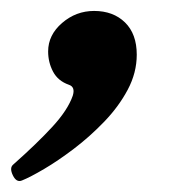

<svg xmlns="http://www.w3.org/2000/svg" viewBox="-41 -182 332 351"><path d="M-1 148Q-11 152 -17.5 138.5Q-24 125 -17 119Q27 80 55 49.5Q83 19 92 -7Q97 -23 85 -27Q65 -34 56 -51Q47 -68 47 -88Q47 -118 72.5 -140Q98 -162 131 -162Q166 -162 187.5 -141Q209 -120 209 -82Q209 -49 192.5 -18Q176 13 149.5 40.5Q123 68 94 90Q65 112 39.5 127Q14 142 -1 148Z"/></svg>

Font: Junicode
Style: Bold Italic
Weight: 700
Italic angle: -11°
Designer: Peter S. Baker
Version: Version 2.100; ttfautohint (v1.8.4)